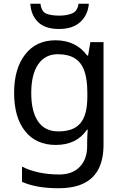

<svg xmlns="http://www.w3.org/2000/svg" viewBox="-20 -760 655 1020"><path d="M290 240Q232 240 183.5 231.5Q135 223 97 206V125Q135 145 186 156Q237 167 295 167Q364 167 403.5 126.5Q443 86 443 16V-5Q443 -17 444 -39.5Q445 -62 446 -71H442Q414 -30 372.5 -10Q331 10 276 10Q172 10 113.5 -63Q55 -136 55 -267Q55 -395 113.5 -470.5Q172 -546 275 -546Q328 -546 370.5 -526Q413 -506 443 -465H448L460 -536H530V9Q530 85 504 136.5Q478 188 425 214Q372 240 290 240ZM289 -62Q330 -62 359 -72.5Q388 -83 407 -105.5Q426 -128 435 -163Q444 -198 444 -246V-267Q444 -340 427.5 -385Q411 -430 376 -451Q341 -472 287 -472Q220 -472 183 -418.5Q146 -365 146 -266Q146 -167 182.5 -114.5Q219 -62 289 -62ZM452 -740Q447 -680 406.5 -643Q366 -606 294 -606Q220 -606 182.5 -642.5Q145 -679 141 -740H195Q200 -699 225 -688Q250 -677 296 -677Q335 -677 363.5 -689Q392 -701 397 -740Z"/></svg>

Font: Noto Sans Symbols
Style: Regular
Weight: 400
Designer: Monotype Design Team
Foundry: Monotype Imaging Inc.
Version: Version 2.002